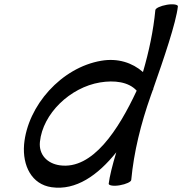

<svg xmlns="http://www.w3.org/2000/svg" viewBox="-20 -838 840 885"><path d="M696 -791C687 -697 667 -602 639 -506C590 -549 523 -571 447 -558C263 -527 107 -351 91 -172C83 -74 126 12 218 25C330 41 431 -30 516 -136C498 -77 485 -24 481 9C481 17 504 21 532 16C561 11 585 0 585 -9C597 -137 629 -267 675 -397C678 -405 681 -413 684 -422C685 -423 685 -424 686 -425C686 -427 687 -429 687 -431C734 -565 792 -734 800 -809C800 -817 777 -821 749 -816C720 -811 696 -800 696 -791ZM256 -76C198 -84 158 -125 164 -184C177 -314 303 -435 441 -458C507 -469 573 -461 610 -420C526 -240 407 -55 256 -76Z"/></svg>

Font: Nupuram Medium Oblique
Style: Regular
Weight: 500
Designer: Santhosh Thottingal (santhosh.thottingal@gmail.com)
Foundry: SMC
Version: Version 1.000